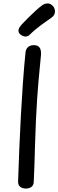

<svg xmlns="http://www.w3.org/2000/svg" viewBox="-20 -1084 339 1114"><path d="M128 -780Q130 -800 143 -811Q156 -822 175 -822Q193 -822 202.5 -815Q212 -808 215.5 -795.5Q219 -783 218 -767Q216 -739 209.5 -678Q203 -617 195.5 -510Q188 -403 183 -236Q182 -183 180 -132.5Q178 -82 176 -32Q176 -10 163 0Q150 10 130 10Q111 10 97.5 0Q84 -10 85 -32Q88 -126 92 -221Q96 -316 101 -410Q106 -504 112.5 -597Q119 -690 128 -780ZM129 -872Q115 -872 101 -882Q87 -892 87 -906Q87 -916 93 -925Q99 -934 106 -942Q124 -961 145.5 -982.5Q167 -1004 188 -1023Q209 -1042 223 -1052Q232 -1059 240.5 -1061.5Q249 -1064 256 -1064Q268 -1064 278 -1057Q288 -1050 293.5 -1040Q299 -1030 299 -1018Q299 -995 278 -981Q257 -967 219.5 -939.5Q182 -912 153 -883Q142 -872 129 -872Z"/></svg>

Font: Playpen Sans Deva
Style: Regular
Weight: 400
Designer: Pooja Saxena, Gunjan Panchal, Laura Meseguer, Veronika Burian, José Scaglione
Foundry: TypeTogether
Version: Version 2.000